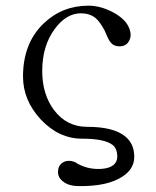

<svg xmlns="http://www.w3.org/2000/svg" viewBox="-20 -504 540 664"><path d="M253.9 139.6Q351.6 140.6 402.3 107.4Q444.3 81.1 444.3 38.1Q444.3 -6.8 413.1 -32.2Q373 -65.4 281.2 -65.4Q210.9 -65.4 167 -123Q126 -177.7 126 -258.8Q126 -344.7 168.9 -403.3Q209 -458 259.8 -458Q289.1 -458 309.6 -442.4Q325.2 -429.7 341.8 -398.4L349.6 -380.9Q357.4 -362.3 364.3 -355.5Q374 -343.8 393.6 -343.8Q418 -343.8 427.7 -365.2Q437.5 -385.7 423.8 -413.1Q410.2 -440.4 370.1 -461.9Q327.1 -484.4 286.1 -484.4Q195.3 -484.4 130.9 -422.9Q59.6 -354.5 59.6 -239.3Q59.6 -157.2 121.1 -90.8Q183.6 -24.4 263.7 -24.4Q341.8 -24.4 369.1 -2.9Q384.8 8.8 385.7 36.1Q385.7 76.2 330.1 80.1Q279.3 83 239.3 56.6Q213.9 46.9 196.3 58.6Q180.7 69.3 180.7 88.9Q179.7 109.4 197.3 123Q216.8 139.6 253.9 139.6Z"/></svg>

Font: BatangChe
Style: Regular
Weight: 400
Monospace: yes
Version: Version 2.21